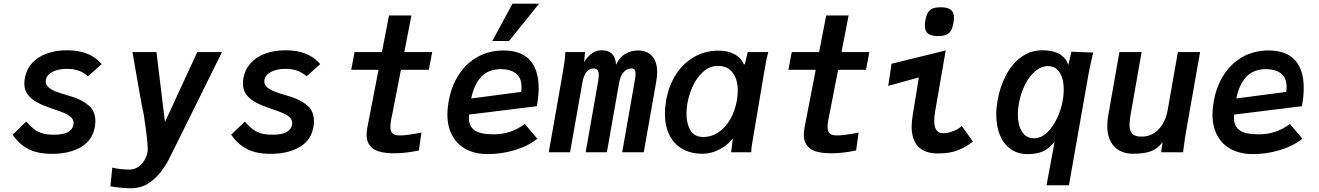

<svg xmlns="http://www.w3.org/2000/svg" viewBox="-20 -836 7240 1054"><path d="M49 -96.5 124 -168.5Q148.5 -141.5 167 -127Q185.5 -112.5 211.2 -104.5Q237 -96.5 276 -96.5Q372.5 -96.5 383 -150Q384 -157 384 -160.5Q384 -179 370 -192.2Q356 -205.5 333.8 -215Q311.5 -224.5 272 -237.5Q220.5 -255 187 -272.2Q153.5 -289.5 133.5 -315.2Q113.5 -341 113.5 -378Q113.5 -392 116.5 -408.5Q125.5 -456 156.5 -490Q187.5 -524 236.5 -542Q285.5 -560 348 -560Q474.5 -560 538 -484L462.5 -417Q420 -458 347.5 -458Q314.5 -458 288 -449.5Q261.5 -441 246.2 -425.5Q231 -410 231 -389.5Q231 -370 247.2 -356.2Q263.5 -342.5 286.2 -333.8Q309 -325 346.5 -314L380.5 -303.5Q435 -285.5 469.2 -255Q503.5 -224.5 503.5 -170.5Q503.5 -156.5 501.5 -144Q489.5 -66.5 425.2 -29Q361 8.5 266 8.5Q187 8.5 136.2 -17.5Q85.5 -43.5 49 -96.5Z M690.5 95Q717 95 738.5 80.5Q760 66 773.5 42.5Q787 19 790.5 -6.5Q791 -9.5 791 -17.5Q791 -63.5 768.5 -211Q759.5 -248.5 744.8 -334.2Q730 -420 726.5 -439Q722.5 -462.5 717.5 -491.2Q712.5 -520 707 -550H839L885.5 -166L1063 -550H1198.5Q1180 -511.5 1020.5 -190Q919.5 11.5 903.5 45.5Q866.5 111.5 828 145Q789.5 178.5 760.5 187.5Q731.5 196.5 704 197.5Q686.5 198 647 194.8Q607.5 191.5 586 187L596.5 84Q618.5 90 645 92.5Q671.5 95 690.5 95Z M1249 -96.5 1324 -168.5Q1348.5 -141.5 1367 -127Q1385.5 -112.5 1411.2 -104.5Q1437 -96.5 1476 -96.5Q1572.5 -96.5 1583 -150Q1584 -157 1584 -160.5Q1584 -179 1570 -192.2Q1556 -205.5 1533.8 -215Q1511.5 -224.5 1472 -237.5Q1420.5 -255 1387 -272.2Q1353.5 -289.5 1333.5 -315.2Q1313.5 -341 1313.5 -378Q1313.5 -392 1316.5 -408.5Q1325.5 -456 1356.5 -490Q1387.5 -524 1436.5 -542Q1485.5 -560 1548 -560Q1674.5 -560 1738 -484L1662.5 -417Q1620 -458 1547.5 -458Q1514.5 -458 1488 -449.5Q1461.5 -441 1446.2 -425.5Q1431 -410 1431 -389.5Q1431 -370 1447.2 -356.2Q1463.5 -342.5 1486.2 -333.8Q1509 -325 1546.5 -314L1580.5 -303.5Q1635 -285.5 1669.2 -255Q1703.5 -224.5 1703.5 -170.5Q1703.5 -156.5 1701.5 -144Q1689.5 -66.5 1625.2 -29Q1561 8.5 1466 8.5Q1387 8.5 1336.2 -17.5Q1285.5 -43.5 1249 -96.5Z M1992.5 -96Q1992.5 -113 1996.5 -135.5L2058 -453H1908L1926.5 -550H2076.5L2115.5 -751H2238.5L2199.5 -550H2352.5L2334 -453H2181L2127.5 -179.5Q2123 -155.5 2123 -139.5Q2123 -112.5 2135.8 -102.5Q2148.5 -92.5 2176.5 -92.5Q2212.5 -92.5 2293.5 -108L2279.5 -10Q2207 5.5 2143.5 5.5Q2063 5.5 2027.8 -20.2Q1992.5 -46 1992.5 -96Z M2436 -209Q2436 -241 2443 -280.5Q2458.5 -365.5 2500 -428.2Q2541.5 -491 2604.2 -525Q2667 -559 2744 -559Q2840.5 -559 2888.8 -506Q2937 -453 2937 -352.5Q2937 -308.5 2927 -253L2555 -207Q2554 -195 2554 -189.5Q2554 -142 2586 -120.2Q2618 -98.5 2689.5 -98.5Q2785.5 -98.5 2861 -155.5L2929.5 -74.5Q2878.5 -33.5 2805.2 -11.8Q2732 10 2658 10Q2591.5 10 2541.5 -15.2Q2491.5 -40.5 2463.8 -89.8Q2436 -139 2436 -209ZM2843 -358Q2843 -409 2812 -432.8Q2781 -456.5 2729.5 -456.5Q2662 -456.5 2622 -414.5Q2582 -372.5 2567 -295.5L2841 -331.5Q2843 -344 2843 -358ZM2682.5 -611 2793.5 -816H2939.5L2774.5 -611Z M3083.5 -550H3191.5L3186.5 -496Q3227.5 -560 3283 -560Q3357 -560 3362 -481Q3382.5 -523.5 3414.2 -541.2Q3446 -559 3482.5 -559Q3531 -559 3559.2 -528.8Q3587.5 -498.5 3587.5 -440Q3587.5 -415.5 3582.5 -388.5L3514 0H3395.5L3463.5 -386.5Q3469 -417 3469 -432Q3469 -446.5 3463.8 -453.2Q3458.5 -460 3446.5 -460Q3422 -460 3404 -440.5Q3386 -421 3379 -382.5L3311.5 0H3195L3263 -386.5Q3267 -410.5 3267 -423.5Q3267 -443 3260.2 -451.5Q3253.5 -460 3238.5 -460Q3191 -460 3177 -382.5L3109.5 0H2992.5L3070 -440.5Q3081.5 -505 3083.5 -550Z M3630 -212.5Q3630 -243 3636.5 -283.5Q3651 -366.5 3691.8 -428.8Q3732.5 -491 3792.5 -524.5Q3852.5 -558 3923 -558Q3977.5 -558 4013.5 -537.8Q4049.5 -517.5 4064 -481.5L4069.5 -485L4084.5 -550H4197.5Q4189 -519.5 4183.5 -487.8Q4178 -456 4177 -451.5L4112 -66.5L4109.5 -52Q4104.5 -24 4104 0H3993.5Q3998.5 -43 4001.5 -63L4003 -75.5L3994 -67Q3981 -49 3956.2 -31.5Q3931.5 -14 3899.8 -3Q3868 8 3836 8Q3772 8 3725.5 -18.8Q3679 -45.5 3654.5 -95.2Q3630 -145 3630 -212.5ZM4025.5 -286.5Q4030 -314.5 4030 -338.5Q4030 -400.5 4002 -437.2Q3974 -474 3922 -474Q3874.5 -474 3839 -441.2Q3803.5 -408.5 3782.2 -361.2Q3761 -314 3753.5 -268.5Q3748.5 -240 3748.5 -212.5Q3748.5 -157.5 3770 -120.8Q3791.5 -84 3841 -84Q3886 -84 3924.5 -110Q3963 -136 3989.2 -182Q4015.5 -228 4025.5 -286.5Z M4392.5 -96Q4392.5 -113 4396.5 -135.5L4458 -453H4308L4326.5 -550H4476.5L4515.5 -751H4638.5L4599.5 -550H4752.5L4734 -453H4581L4527.5 -179.5Q4523 -155.5 4523 -139.5Q4523 -112.5 4535.8 -102.5Q4548.5 -92.5 4576.5 -92.5Q4612.5 -92.5 4693.5 -108L4679.5 -10Q4607 5.5 4543.5 5.5Q4463 5.5 4427.8 -20.2Q4392.5 -46 4392.5 -96Z M4984.5 -140.5Q4984.5 -163 4989.5 -197L5024 -411L4856 -364.5L4874 -486L5171.5 -559L5114 -227.5Q5108.5 -196 5108.5 -171.5Q5108.5 -139.5 5120.5 -122Q5132.5 -104.5 5160 -104.5Q5181.5 -104.5 5210.2 -115Q5239 -125.5 5260 -144L5321 -59Q5285 -29.5 5239.5 -11.5Q5194 6.5 5129.5 6.5Q5057 6.5 5020.8 -31.2Q4984.5 -69 4984.5 -140.5ZM5057 -695.5Q5057 -708.5 5060 -725Q5065 -752 5074.2 -767.2Q5083.5 -782.5 5099.8 -789.2Q5116 -796 5144 -796Q5182.5 -796 5199.8 -782.2Q5217 -768.5 5217 -738.5Q5217 -727.5 5213.5 -707.5Q5208.5 -681.5 5199.5 -666.8Q5190.5 -652 5174 -645Q5157.5 -638 5129.5 -638Q5091.5 -638 5074.2 -652Q5057 -666 5057 -695.5Z M5621 10Q5567 10 5528.2 -17.5Q5489.5 -45 5469.2 -94.2Q5449 -143.5 5449 -207Q5449 -242.5 5456 -283.5Q5470.5 -364.5 5504.5 -427Q5538.5 -489.5 5589.2 -524.8Q5640 -560 5702 -560Q5759.5 -560 5795.8 -539.5Q5832 -519 5844.5 -479L5862 -552L5981 -547.5L5975 -520.5Q5962 -466.5 5956.5 -434.5L5848 181H5725L5769.5 -58.5Q5738.5 -19.5 5704.8 -4.8Q5671 10 5621 10ZM5814 -283.5Q5819.5 -313 5819.5 -344.5Q5819.5 -403 5797 -438Q5774.5 -473 5733 -473Q5695.5 -473 5662.2 -444.5Q5629 -416 5605.8 -368.8Q5582.5 -321.5 5573 -266.5Q5567.5 -235 5567.5 -208Q5567.5 -150 5590 -113.5Q5612.5 -77 5656 -77Q5695.5 -77 5728.5 -108.8Q5761.5 -140.5 5783.5 -188.2Q5805.5 -236 5814 -283.5Z M6058.5 -145.5Q6058.5 -172.5 6063.5 -200.5L6125 -550H6247L6186.5 -206.5Q6180.5 -170.5 6180.5 -150.5Q6180.5 -118.5 6195.2 -102.2Q6210 -86 6246.5 -86Q6286 -86 6316 -105.8Q6346 -125.5 6364.5 -158.5Q6383 -191.5 6390 -231.5L6446 -550H6568L6491 -114.5Q6484 -73.5 6480 -40.5Q6480.5 -46 6474.5 0H6354L6362 -55.5Q6333.5 -18 6296.2 -5Q6259 8 6201 8Q6133.5 8 6096 -32.5Q6058.5 -73 6058.5 -145.5Z M6636 -209Q6636 -241 6643 -280.5Q6658.5 -365.5 6700 -428.2Q6741.5 -491 6804.2 -525Q6867 -559 6944 -559Q7040.5 -559 7088.8 -506Q7137 -453 7137 -352.5Q7137 -308.5 7127 -253L6755 -207Q6754 -195 6754 -189.5Q6754 -142 6786 -120.2Q6818 -98.5 6889.5 -98.5Q6985.5 -98.5 7061 -155.5L7129.5 -74.5Q7078.5 -33.5 7005.2 -11.8Q6932 10 6858 10Q6791.5 10 6741.5 -15.2Q6691.5 -40.5 6663.8 -89.8Q6636 -139 6636 -209ZM7043 -358Q7043 -409 7012 -432.8Q6981 -456.5 6929.5 -456.5Q6862 -456.5 6822 -414.5Q6782 -372.5 6767 -295.5L7041 -331.5Q7043 -344 7043 -358Z"/></svg>

Font: JuliaMono BoldItalic
Style: Regular
Weight: 700
Italic angle: -9°
Monospace: yes
Designer: cormullion
Foundry: corm
Version: Version 0.049; ttfautohint (v1.8.4)